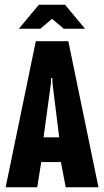

<svg xmlns="http://www.w3.org/2000/svg" viewBox="-20 -795 442 815"><path d="M4 0 132 -620H270L398 0H259L235 -126L256 -107H141L158 -126L138 0ZM163 -198 152 -212H249L233 -198L203 -440L202 -464H197L196 -440ZM60 -673 145 -775H256L341 -673H251L201 -715L151 -673Z"/></svg>

Font: Smooch Sans ExtraBold
Style: Regular
Weight: 800
Designer: Robert E. Leuschke
Foundry: Robert E. Leuschke
Version: Version 1.010